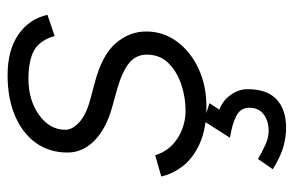

<svg xmlns="http://www.w3.org/2000/svg" viewBox="-154 -398 774 506"><g transform="rotate(-90 233.0 -145.0)"><path d="M205 12Q147 12 108 -5.5Q69 -23 48 -50.5Q27 -78 21 -107L77 -123Q88 -86 121 -64.5Q154 -43 195 -43Q230 -43 264 -54.5Q298 -66 320 -88.5Q342 -111 342 -145Q342 -174 319.5 -192Q297 -210 252 -223L205 -236Q147 -252 115.5 -283Q84 -314 84 -354Q84 -402 109.5 -437.5Q135 -473 181 -492.5Q227 -512 288 -512Q354 -512 395 -483.5Q436 -455 447 -407L391 -388Q380 -427 353.5 -442Q327 -457 278 -457Q222 -457 183 -429Q144 -401 144 -360Q144 -341 164.5 -322.5Q185 -304 228 -293L269 -282Q341 -263 372 -227Q403 -191 403 -147Q403 -101 376 -65Q349 -29 304.5 -8.5Q260 12 205 12ZM149 222Q127 222 101.5 215.5Q76 209 40 187L67 148Q84 158 103.5 167Q123 176 141 176Q167 176 184.5 163Q202 150 202 125Q202 102 181 91Q160 80 123 74L167 5L214 20L197 46Q221 55 236 76Q251 97 251 120Q251 172 224 197Q197 222 149 222Z"/></g></svg>

Font: Figtree Light Light
Style: Italic
Weight: 300
Italic angle: -9.5°
Version: Version 2.000